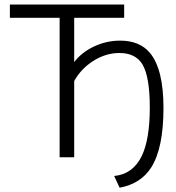

<svg xmlns="http://www.w3.org/2000/svg" viewBox="-20 -706 790 863"><path d="M248 1H313.5V-341.8Q343.8 -396.5 398.4 -431.6Q455.1 -467.8 516.6 -467.8Q588.9 -467.8 620.1 -417Q653.3 -361.3 653.3 -222.7Q653.3 -80.1 617.2 -4.9Q577.1 77.1 493.2 85L517.6 137.7Q613.3 120.1 660.2 45.9Q714.8 -41 714.8 -220.7Q714.8 -394.5 654.3 -467.8Q608.4 -523.4 519.5 -523.4Q458 -523.4 400.4 -496.1Q344.7 -468.8 313.5 -426.8V-626H538.1V-685.5H24.4V-626H248Z"/></svg>

Font: Dotum
Style: Regular
Weight: 400
Version: Version 2.21